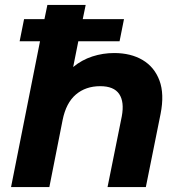

<svg xmlns="http://www.w3.org/2000/svg" viewBox="-20 -762 737 782"><path d="M445 -546Q513 -546 561 -517.5Q609 -489 629.5 -434Q650 -379 634 -298L574 0H418L476 -288Q487 -347 465.5 -379Q444 -411 388 -411Q329 -411 289 -377Q249 -343 235 -273L181 0H25L143 -594H60L78 -684H161L173 -742H329L317 -684H485L467 -594H299L278 -489Q313 -518 356 -532Q399 -546 445 -546Z"/></svg>

Font: Montserrat
Style: Bold Italic
Weight: 700
Italic angle: -11.3°
Designer: Julieta Ulanovsky
Foundry: Julieta Ulanovsky
Version: Version 9.000; ttfautohint (v1.8.4.7-5d5b)